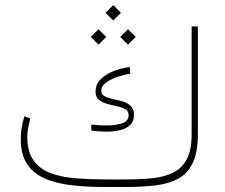

<svg xmlns="http://www.w3.org/2000/svg" viewBox="-20 -749 901 769"><path d="M402.8 -30.3H480Q538.6 -30.3 587.4 -34.9Q636.2 -39.6 672.1 -56.9Q708 -74.2 727.8 -110.8Q747.6 -147.5 747.6 -211.4V-643.1H772.5V-212.9Q772.5 -140.6 752.7 -97.9Q732.9 -55.2 695.1 -34.2Q657.2 -13.2 603 -6.6Q548.8 0 480 0H402.8Q332 0 270.5 -6.6Q209 -13.2 162.4 -32.7Q115.7 -52.2 89.4 -90.6Q63 -128.9 63 -192.9Q63 -237.8 78.1 -283.2L101.1 -274.4Q96.7 -255.9 93 -237.5Q89.4 -219.2 89.4 -201.2Q89.4 -141.1 114.5 -106.4Q139.6 -71.8 183.3 -55.4Q227.1 -39.1 283.7 -34.7Q340.3 -30.3 402.8 -30.3ZM345.7 -250Q358.4 -249 374.8 -247.8Q391.1 -246.6 407.7 -246.6Q440.4 -246.6 467.8 -254.6Q495.1 -262.7 495.1 -288.1Q495.1 -304.2 481.7 -311.8Q468.3 -319.3 448.5 -323.5Q428.7 -327.6 408.9 -333Q389.2 -338.4 376 -349.4Q362.8 -360.4 362.8 -381.8Q362.8 -413.1 385.3 -433.8Q407.7 -454.6 439.7 -466.1Q471.7 -477.5 500 -480.5L501.5 -453.1Q481.4 -451.2 454.1 -442.4Q426.8 -433.6 406.2 -419.2Q385.7 -404.8 385.7 -385.3Q385.7 -371.1 398.2 -364Q410.6 -356.9 429 -353Q447.3 -349.1 466.3 -344.2Q485.4 -339.4 499 -328.6Q506.8 -322.3 511.7 -312.7Q516.6 -303.2 516.6 -290Q516.6 -262.7 501 -248Q485.4 -233.4 460 -227.5Q434.6 -221.7 406.2 -221.7Q376 -221.7 345.7 -226.1ZM433.6 -728.5 464.4 -697.8 433.6 -667 402.8 -697.8ZM492.7 -631.8 523.4 -601.1 492.7 -570.3 461.4 -601.1ZM374.5 -631.8 405.8 -601.1 374.5 -570.3 343.8 -601.1Z"/></svg>

Font: Vazirmatn UI NL Thin
Style: Regular
Weight: 100
Designer: Saber Rastikerdar
Foundry: Saber Rastikerdar
Version: Version 33.003